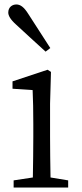

<svg xmlns="http://www.w3.org/2000/svg" viewBox="-20 -839 365 859"><path d="M205 -624C172 -676 139 -727 107 -776C87 -808 71 -819 53 -819C35 -819 17 -807 17 -783C17 -770 25 -753 53 -728C95 -690 138 -649 184 -608ZM206 -45C205 -100 204 -177 204 -228V-375L208 -517L193 -527L36 -475V-442L126 -436C128 -389 129 -347 129 -284V-228C129 -177 128 -100 127 -45L41 -32V0H285V-32Z"/></svg>

Font: Source Han Serif AKR9
Style: Regular
Weight: 400
Designer: Ryoko NISHIZUKA 西塚涼子 (kana & ideographs); Frank Grießhammer (Latin, Greek & Cyrillic); Sandoll Communications 산돌커뮤니케이션, 
Foundry: Adobe Systems Incorporated
Version: Version 1.005;hotconv 1.0.107;makeotfexe 2.5.65593